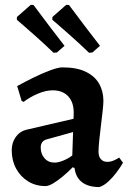

<svg xmlns="http://www.w3.org/2000/svg" viewBox="-20 -746 523 778"><path d="M381.9 12Q337.9 12 312.2 -7.8Q286.5 -27.6 282.1 -65.4L274.5 -68.2Q254.5 -47.8 233.7 -30.5Q212.9 -13.3 194.8 -2.6Q176.7 8 164 8Q125.2 8 94.2 -10.9Q63.2 -29.9 45.3 -62.8Q27.5 -95.8 27.5 -136.7Q27.5 -167.6 43.5 -190.5Q59.6 -213.4 85.4 -219.9L278.1 -264.7L278.7 -289.3Q278.7 -332.1 256.1 -356Q233.6 -380 193.4 -380Q165.4 -380 133.3 -366.3Q101.1 -352.6 75.6 -333.1L67.5 -337.5L49.6 -397.2Q79.2 -413.5 115.3 -431.4Q151.4 -449.2 183.7 -461.1Q216.1 -473 232.9 -473Q291.4 -473 328 -455Q364.6 -437.1 381.8 -406.5Q399 -376 399 -336.8Q399 -324.3 396 -297.1Q393.1 -269.9 389.1 -237.7Q385.1 -205.6 382.1 -176.7Q379.2 -147.7 379.2 -130.7Q379.2 -111.9 388.8 -101Q398.5 -90.1 414.8 -90.1Q428.2 -90.1 441.8 -96.1Q455.4 -102.2 463 -107.5L478.4 -86.5Q468.1 -68.5 452.2 -47.3Q436.2 -26.1 418.1 -9.6Q400 6.9 381.9 12ZM200.9 -87.1Q216.3 -87.1 236.6 -95.4Q256.9 -103.7 272.9 -116.1L276.1 -210.9L169 -181.2Q145 -174.4 145 -148.2Q145 -122.5 160.4 -104.8Q175.8 -87.1 200.9 -87.1ZM340.8 -532.2Q304 -567.5 269.9 -597.9Q235.7 -628.3 213.9 -647.1Q192.1 -665.8 192.1 -665.8L192.3 -677.1L248.3 -726.4L259.6 -725.7Q259.6 -725.7 278.4 -700.7Q297.2 -675.6 326 -637.4Q354.9 -599.3 385.2 -560.3L354.3 -533.3ZM197 -532.2Q160.2 -567.5 126.1 -597.9Q91.9 -628.3 70.1 -647.1Q48.3 -665.8 48.3 -665.8L48.5 -677.1L104.6 -726.4L115.8 -725.7Q115.8 -725.7 134.6 -700.7Q153.4 -675.6 182.2 -637.4Q211.1 -599.3 241.4 -560.3L210.5 -533.3Z"/></svg>

Font: Alegreya
Style: Regular
Weight: 400
Designer: Juan Pablo del Peral
Foundry: Huerta Tipografica
Version: Version 2.009